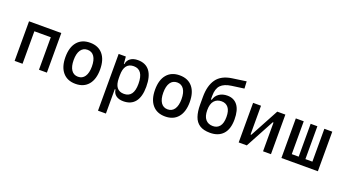

<svg xmlns="http://www.w3.org/2000/svg" viewBox="-67 -1437 4235 2359"><g transform="rotate(20 2051.0 -257.5)"><path d="M400.4 0V-424.8H185.5V0H82V-517.6H503.9V0Z M878.9 9.8Q771.5 9.8 711.9 -60.5Q652.3 -130.9 652.3 -258.8Q652.3 -387.2 711.9 -457.3Q771.5 -527.3 878.9 -527.3Q986.8 -527.3 1046.1 -457.3Q1105.5 -387.2 1105.5 -258.8Q1105.5 -130.9 1046.1 -60.5Q986.8 9.8 878.9 9.8ZM878.9 -83Q936 -83 967 -128.9Q998 -174.8 998 -258.8Q998 -343.3 967 -388.9Q936 -434.6 878.9 -434.6Q821.8 -434.6 790.8 -388.9Q759.8 -343.3 759.8 -258.8Q759.8 -174.8 790.8 -128.9Q821.8 -83 878.9 -83Z M1253.9 224.6V-517.6H1347.7L1356 -423.8H1362.3Q1369.1 -472.7 1406.5 -500Q1443.8 -527.3 1504.4 -527.3Q1606.4 -527.3 1658.7 -458Q1710.9 -388.7 1710.9 -253.9Q1710.9 -124 1658.7 -57.1Q1606.4 9.8 1504.4 9.8Q1444.8 9.8 1408.4 -17.6Q1372.1 -44.9 1367.2 -93.8H1357.4V224.6ZM1357.4 -241.2Q1357.4 -78.1 1481.4 -78.1Q1608.4 -78.1 1608.4 -253.9Q1608.4 -439.5 1481.4 -439.5Q1357.4 -439.5 1357.4 -276.4Z M2050.8 9.8Q1943.4 9.8 1883.8 -60.5Q1824.2 -130.9 1824.2 -258.8Q1824.2 -387.2 1883.8 -457.3Q1943.4 -527.3 2050.8 -527.3Q2158.7 -527.3 2218 -457.3Q2277.3 -387.2 2277.3 -258.8Q2277.3 -130.9 2218 -60.5Q2158.7 9.8 2050.8 9.8ZM2050.8 -83Q2107.9 -83 2138.9 -128.9Q2169.9 -174.8 2169.9 -258.8Q2169.9 -343.3 2138.9 -388.9Q2107.9 -434.6 2050.8 -434.6Q1993.7 -434.6 1962.6 -388.9Q1931.6 -343.3 1931.6 -258.8Q1931.6 -174.8 1962.6 -128.9Q1993.7 -83 2050.8 -83Z M2638.7 9.8Q2551.8 9.8 2501.2 -23.7Q2450.7 -57.1 2429 -120.6Q2407.2 -184.1 2407.2 -273.9V-377Q2407.2 -522 2468 -607.7Q2528.8 -693.4 2666 -712.9L2847.2 -738.8L2852.1 -646L2691.9 -624Q2597.7 -611.3 2554 -565.9Q2510.3 -520.5 2510.3 -426.8V-379.9H2521.5Q2536.1 -434.1 2579.8 -463.6Q2623.5 -493.2 2686.5 -493.2Q2772.5 -493.2 2819.8 -431.2Q2867.2 -369.1 2867.2 -246.6Q2867.2 -120.1 2807.4 -55.2Q2747.6 9.8 2638.7 9.8ZM2643.1 -80.1Q2699.7 -80.1 2731.7 -120.4Q2763.7 -160.6 2763.7 -241.7Q2763.7 -322.8 2731.7 -363Q2699.7 -403.3 2643.1 -403.3Q2582 -403.3 2547.4 -363Q2512.7 -322.8 2512.7 -241.7Q2512.7 -160.6 2547.4 -120.4Q2582 -80.1 2643.1 -80.1Z M3011.7 0V-517.6H3115.2V-141.6H3125L3327.6 -517.6H3433.6V0H3330.1V-376H3320.3L3117.7 0Z M3570.3 0V-517.6H3673.8V-87.9H3764.2V-517.6H3852.1V-87.9H3943.4V-517.6H4046.9V0Z"/></g></svg>

Font: Cascadia Code NF
Style: Regular
Weight: 400
Monospace: yes
Designer: Aaron Bell
Foundry: Saja Typeworks
Version: Version 2404.023; ttfautohint (v1.8.4)